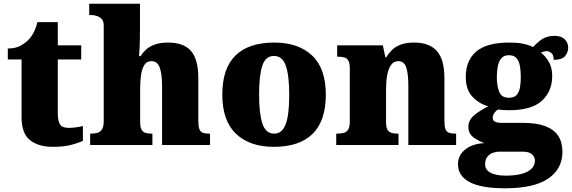

<svg xmlns="http://www.w3.org/2000/svg" viewBox="-20 -780 3077 1033"><path d="M264 10Q187 10 141.5 -26Q96 -62 96 -150V-460H22V-519Q65 -519 93 -535.5Q121 -552 135 -568Q149 -582 161.5 -606Q174 -630 181 -661H291V-536H417V-460H291V-170Q291 -130 302.5 -111Q314 -92 350 -92Q370 -92 390 -95Q410 -98 426 -102V-22Q408 -13 367 -1.5Q326 10 264 10Z M465 0V-61H469Q489 -61 504.5 -65.5Q520 -70 529 -84.5Q538 -99 538 -128V-643Q538 -668 525.5 -679.5Q513 -691 498 -695Q483 -699 475 -699H460V-760H733V-622Q733 -595 732.5 -568.5Q732 -542 731 -519Q730 -496 728 -478H736Q748 -497 766 -513.5Q784 -530 813 -540.5Q842 -551 885 -551Q968 -551 1007.5 -506Q1047 -461 1047 -360V-131Q1047 -101 1052.5 -86Q1058 -71 1071 -66Q1084 -61 1106 -61H1110V0H852V-317Q852 -381 839.5 -416Q827 -451 795 -451Q768 -451 755 -428Q742 -405 738 -370.5Q734 -336 734 -301V-125Q734 -98 740.5 -84.5Q747 -71 760.5 -66Q774 -61 796 -61H800V0Z M1453 10Q1324 10 1250 -60Q1176 -130 1176 -271Q1176 -412 1247 -481.5Q1318 -551 1456 -551Q1585 -551 1659 -481.5Q1733 -412 1733 -271Q1733 -130 1662 -60Q1591 10 1453 10ZM1455 -61Q1485 -61 1503 -85Q1521 -109 1528.5 -156Q1536 -203 1536 -271Q1536 -375 1517.5 -427Q1499 -479 1454 -479Q1409 -479 1391.5 -427Q1374 -375 1374 -271Q1374 -168 1392 -114.5Q1410 -61 1455 -61Z M1789 0V-61H1793Q1816 -61 1831 -65.5Q1846 -70 1854 -84.5Q1862 -99 1862 -128V-412Q1862 -439 1855 -452.5Q1848 -466 1834 -470.5Q1820 -475 1798 -475H1794V-536H2040L2053 -472H2058Q2071 -493 2089 -511Q2107 -529 2136 -540Q2165 -551 2209 -551Q2289 -551 2330 -506Q2371 -461 2371 -360V-131Q2371 -101 2376.5 -86Q2382 -71 2395 -66Q2408 -61 2430 -61H2434V0H2177V-317Q2177 -381 2166 -416Q2155 -451 2123 -451Q2098 -451 2083.5 -430Q2069 -409 2063 -375Q2057 -341 2057 -301V-125Q2057 -98 2063.5 -84.5Q2070 -71 2084 -66Q2098 -61 2120 -61H2124V0Z M2697 233Q2570 233 2507 200Q2444 167 2444 103Q2444 71 2461.5 46.5Q2479 22 2511 7Q2543 -8 2586 -10Q2555 -21 2527.5 -41Q2500 -61 2500 -98Q2500 -133 2529.5 -158.5Q2559 -184 2607 -208Q2557 -222 2521.5 -260Q2486 -298 2486 -366Q2486 -455 2542.5 -503Q2599 -551 2720 -551Q2760 -551 2790 -545.5Q2820 -540 2848 -527Q2865 -545 2881.5 -558.5Q2898 -572 2918 -579.5Q2938 -587 2965 -587Q3000 -587 3018.5 -568.5Q3037 -550 3037 -524Q3037 -498 3020 -478Q3003 -458 2959 -458Q2959 -485 2946 -495Q2933 -505 2923 -505Q2912 -505 2904 -502Q2896 -499 2890 -497Q2916 -477 2933.5 -446Q2951 -415 2951 -371Q2951 -289 2895.5 -238Q2840 -187 2720 -187Q2710 -187 2690 -188Q2670 -189 2662 -191Q2652 -188 2641.5 -174.5Q2631 -161 2631 -146Q2631 -131 2644 -125Q2657 -119 2674 -119H2794Q2866 -119 2913 -101.5Q2960 -84 2983 -49.5Q3006 -15 3006 37Q3006 128 2930 180.5Q2854 233 2697 233ZM2700 165Q2749 165 2784.5 156Q2820 147 2839 128.5Q2858 110 2858 84Q2858 65 2842.5 50.5Q2827 36 2793 36H2664Q2650 36 2632.5 42Q2615 48 2602.5 63Q2590 78 2590 104Q2590 126 2605 139.5Q2620 153 2645.5 159Q2671 165 2700 165ZM2718 -254Q2746 -254 2759.5 -269Q2773 -284 2777.5 -309.5Q2782 -335 2782 -365Q2782 -396 2777.5 -423Q2773 -450 2759.5 -466.5Q2746 -483 2718 -483Q2691 -483 2677 -466Q2663 -449 2658 -422Q2653 -395 2653 -364Q2653 -320 2665.5 -287Q2678 -254 2718 -254Z"/></svg>

Font: Noto Serif Armenian Black
Style: Regular
Weight: 900
Version: Version 2.007